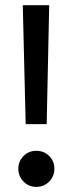

<svg xmlns="http://www.w3.org/2000/svg" viewBox="-20 -709 281 741"><path d="M169.9 -689 160.2 -230H79.1L67.9 -689ZM120.1 -127Q149.9 -127 169.9 -106.9Q189.9 -86.9 189.9 -58.1Q189.9 -28.8 169.9 -8.3Q149.9 12.2 120.1 12.2Q90.8 12.2 70.8 -8.3Q50.8 -28.8 50.8 -58.1Q50.8 -86.9 70.8 -106.9Q90.8 -127 120.1 -127Z"/></svg>

Font: FiraGO
Style: Regular
Weight: 400
Designer: bBox Type
Foundry: bBox Type GmbH
Version: Version 1.001;PS 001.001;hotconv 1.0.88;makeotf.lib2.5.64775